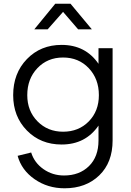

<svg xmlns="http://www.w3.org/2000/svg" viewBox="-20 -765 706 1035"><path d="M75 75 148 57Q165 112 214 146.5Q263 181 325 181Q408 181 459.5 130.5Q511 80 511 -8V-88Q441 14 312 14Q199 14 125 -61.5Q51 -137 51 -252Q51 -370 125 -446.5Q199 -523 312 -523Q441 -523 511 -421V-505H587V-8Q587 111 515 180.5Q443 250 328 250Q237 250 166.5 201Q96 152 75 75ZM320 -55Q404 -55 458.5 -110.5Q513 -166 513 -252Q513 -340 458.5 -397.5Q404 -455 320 -455Q236 -455 181.5 -397.5Q127 -340 127 -252Q127 -167 182 -111Q237 -55 320 -55ZM475 -607H401L320 -701L237 -607H165L278 -745H360Z"/></svg>

Font: Metropolitano
Style: Regular
Weight: 400
Designer: Fonts by Alex Slobzheninov & Chris M. Simpson / Changes by Cristiano Sobral
Foundry: Fonts by Alex Slobzheninov & Chris M. Simpson / Changes by Cristiano Sobral
Version: Version 1.00;August 30, 2020;FontCreator 13.0.0.2681 64-bit